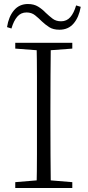

<svg xmlns="http://www.w3.org/2000/svg" viewBox="-20 -936 436 956"><path d="M15 -801Q23 -853 49.5 -884.5Q76 -916 119 -916Q149 -916 170 -903Q191 -890 207 -873Q225 -856 242 -843Q259 -830 284 -830Q312 -830 330 -850.5Q348 -871 359 -909L382 -902Q373 -850 346.5 -819Q320 -788 276 -788Q245 -788 225.5 -800.5Q206 -813 189 -829Q172 -846 154.5 -860Q137 -874 112 -874Q84 -874 66 -853Q48 -832 37 -794ZM56 0V-29L188 -40H207L340 -29V0ZM162 0Q164 -83 164 -166Q164 -249 164 -333V-390Q164 -474 164 -557.5Q164 -641 162 -723H233Q232 -641 231.5 -557.5Q231 -474 231 -390V-333Q231 -249 231.5 -166Q232 -83 233 0ZM56 -694V-723H340V-694L207 -684H188Z"/></svg>

Font: Noto Serif KR
Style: Regular
Weight: 200
Designer: Ryoko NISHIZUKA 西塚涼子 (kana & ideographs); Frank Grießhammer (Latin, Greek & Cyrillic); Wenlong ZHANG 张文龙 (bopomofo); San
Foundry: Adobe
Version: Version 2.001;hotconv 1.1.0;makeotfexe 2.6.0